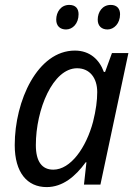

<svg xmlns="http://www.w3.org/2000/svg" viewBox="-20 -752 555 782"><path d="M418 -632C444 -632 469 -656 469 -694C469 -717 456 -732 431 -732C397 -732 378 -703 378 -672C378 -646 394 -632 418 -632ZM249 -632C276 -632 300 -656 300 -694C300 -717 288 -732 262 -732C228 -732 209 -703 209 -672C209 -646 225 -632 249 -632ZM170 10C235 10 287 -33 329 -91H332L322 0H389L503 -536H436L408 -459H403C385 -509 346 -546 285 -546C133 -546 40 -342 40 -161C40 -49 91 10 170 10ZM197 -61C151 -61 126 -94 126 -161C126 -306 195 -474 294 -474C345 -474 376 -435 376 -377C376 -343 371 -304 359 -256C331 -151 268 -61 197 -61Z"/></svg>

Font: Noto Sans SemiCondensed
Style: Italic
Weight: 400
Width: 4
Italic angle: -12°
Designer: Monotype Design Team
Foundry: Monotype Imaging Inc.
Version: Version 2.013